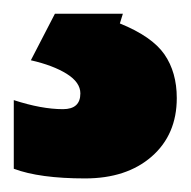

<svg xmlns="http://www.w3.org/2000/svg" viewBox="-64 -20 278 280"><path d="M193.8 123Q193.8 176.3 157.2 208.3Q120.6 240.2 60.1 240.2Q-6.3 240.2 -43.9 226.1V126Q-3.4 139.2 27.8 139.2Q53.2 139.2 53.2 116.2Q53.2 100.1 33.2 87.6Q13.2 75.2 -19 67.9L16.1 0H115.2L110.8 14.2Q157.7 33.2 175.8 59.3Q193.8 85.4 193.8 123Z"/></svg>

Font: TypoPRO Open Sans
Style: Regular
Weight: 800
Foundry: Ascender Corporation
Version: Version 1.10